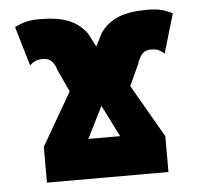

<svg xmlns="http://www.w3.org/2000/svg" viewBox="-43 -556 630 601"><g transform="rotate(-5 272.0 -256.0)"><path d="M398.1 -345.9 367.1 -278.3 462.7 -112.5V0H80.9V-112.5L176.7 -278.3L145.4 -345.9Q139.8 -364.4 130.2 -375.5Q120.5 -386.7 102.9 -386.7Q87.4 -386.7 78.2 -382.6Q69 -378.4 60.3 -370.4L23.9 -493.8Q34.3 -498.7 44.4 -502.8Q54.6 -506.8 68.4 -509.3Q82.2 -511.7 102.9 -511.7Q158.7 -511.7 192.9 -498Q227.1 -484.4 250.2 -453.2L271.8 -411L293.4 -453.2Q316.5 -484.4 350.9 -498Q385.4 -511.7 440.6 -511.7Q461.6 -511.7 475.3 -509.3Q489 -506.8 499.1 -502.8Q509.3 -498.7 519.6 -493.8L483.3 -370.4Q474.5 -378.4 465.3 -382.6Q456.2 -386.7 440.6 -386.7Q423.3 -386.7 413.5 -375.5Q403.7 -364.4 398.1 -345.9ZM271.8 -224.6 221.9 -125H321.7Z"/></g></svg>

Font: Giphurs SC
Style: Regular
Weight: 400
Version: Version 0.920